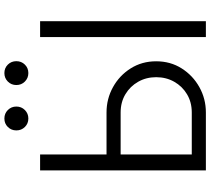

<svg xmlns="http://www.w3.org/2000/svg" viewBox="-60 -858 918 837"><g transform="rotate(-90 398.5 -439.0)"><path d="M725.1 -722.7V0H655.8V-722.7ZM74.7 -722.7H144V-433.1H327.1Q386.7 -433.1 437.5 -405Q488.3 -377 519.3 -327.9Q550.3 -278.8 550.3 -216.8Q550.3 -154.3 519.3 -105.5Q488.3 -56.6 437.5 -28.3Q386.7 0 327.1 0H74.7ZM144 -61.5H327.1Q372.1 -61.5 406.7 -82.3Q441.4 -103 461.2 -138.2Q481 -173.3 481 -216.8Q481 -259.8 461.2 -294.9Q441.4 -330.1 406.7 -350.8Q372.1 -371.6 327.1 -371.6H144ZM446.8 -826.2Q446.8 -848.1 461.9 -863.3Q477.1 -878.4 499 -878.4Q521 -878.4 535.9 -863.3Q550.8 -848.1 550.8 -826.2Q550.8 -804.2 535.9 -789.1Q521 -773.9 499 -773.9Q477.1 -773.9 461.9 -789.1Q446.8 -804.2 446.8 -826.2ZM249 -826.2Q249 -848.1 263.9 -863.3Q278.8 -878.4 300.8 -878.4Q322.8 -878.4 337.9 -863.3Q353 -848.1 353 -826.2Q353 -804.2 337.9 -789.1Q322.8 -773.9 300.8 -773.9Q278.8 -773.9 263.9 -789.1Q249 -804.2 249 -826.2Z"/></g></svg>

Font: Giphurs Light
Style: Regular
Weight: 300
Version: Version 0.920; ttfautohint (v1.8.4.7-5d5b)